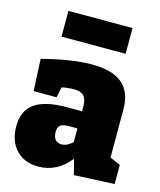

<svg xmlns="http://www.w3.org/2000/svg" viewBox="-118 -871 812 972"><g transform="rotate(15 287.5 -385.5)"><path d="M517 -124 572 -100V0L361 10L340 -70Q273 15 174 15Q101 15 58 -31Q15 -77 15 -154Q15 -236 69.5 -274.5Q124 -313 239 -313H317V-339Q317 -377 301 -393.5Q285 -410 249 -410Q220 -410 186 -403L174 -348H54L46 -515Q200 -555 305 -555Q412 -555 464.5 -511Q517 -467 517 -376ZM259 -124Q288 -124 317 -151V-223H272Q241 -223 228 -213Q215 -203 215 -178Q215 -151 227 -137.5Q239 -124 259 -124ZM119 -786H455V-651H119Z"/></g></svg>

Font: Bitter Pro Black
Style: Regular
Weight: 900
Designer: Sol Matas, and Bitter project Authors
Foundry: Sol Matas
Version: Version 1.010